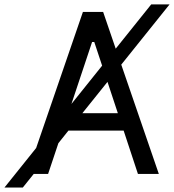

<svg xmlns="http://www.w3.org/2000/svg" viewBox="-27 -781 781 862"><path d="M188.9 0H124.3L75.3 61.1H-7.1L135.3 -116.5L345.2 -727.3H436.1L492.5 -562.5L652 -761.4H734.4L517.4 -490.8L686.1 0H592.3L528.1 -194.6H280.2L235.1 -138.1ZM386.4 -592.3 293.7 -314.3 431.5 -486.2 396.3 -592.3ZM342.7 -272.7H502.1L455.6 -413.4Z"/></svg>

Font: Interface
Style: Regular
Weight: 400
Designer: Rasmus Andersson
Foundry: rsms
Version: Version 1.8